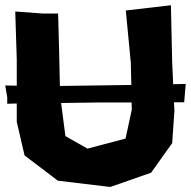

<svg xmlns="http://www.w3.org/2000/svg" viewBox="-36 -704 743 748"><path d="M-15.6 -371.1 -7.8 -325.2V-299.8L29.3 -300.8V-229.5L59.6 -98.6L189.5 0L393.6 24.4L552.7 -31.2L634.8 -146.5L643.6 -273.4L641.6 -305.7H681.6L687.5 -377L638.7 -376L634.8 -460L629.9 -683.6L454.1 -663.1L473.6 -460L475.6 -373L197.3 -369.1L194.3 -507.8L190.4 -651.4H128.9L23.4 -659.2L29.3 -472.7V-370.1ZM202.1 -302.7 343.8 -304.7H476.6L477.5 -277.3L453.1 -164.1L304.7 -125L218.8 -173.8Z"/></svg>

Font: MaokenAssortedSans-Lite
Style: Lite
Weight: 400
Version: Version 1.400